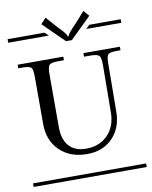

<svg xmlns="http://www.w3.org/2000/svg" viewBox="-96 -841 715 906"><g transform="rotate(-10 262.0 -388.5)"><path d="M-8.8 -17.1H533.2V0H-8.8ZM17.1 -581.1H235.8V-564H210Q174.8 -564 166 -555.2Q157.2 -546.4 157.2 -511.2V-257.8Q157.2 -197.8 185.5 -166.3Q213.9 -134.8 267.1 -134.8Q332 -134.8 371.6 -176Q411.1 -217.3 411.1 -284.2L413.1 -511.2Q413.1 -546.4 404.1 -555.2Q395 -564 359.9 -564H332V-581.1H506.8V-564H490.2Q455.6 -564 447.3 -555.4Q439 -546.9 439 -511.2L437 -284.2Q437 -205.6 390.4 -157.2Q343.8 -108.9 267.1 -108.9Q186 -108.9 136.5 -157.2Q86.9 -205.6 86.9 -284.2V-511.2Q86.9 -546.4 78.6 -555.2Q70.3 -564 35.2 -564H17.1ZM-8.8 -708H168L186 -690.9H-8.8ZM382.8 -708H533.2V-690.9H365.2ZM289.1 -650.9H261.2L160.2 -750L185.1 -776.9L222.2 -734.9Q226.6 -730 233.4 -722.7Q240.2 -715.3 243.9 -711.7Q247.6 -708 252.7 -702.4Q257.8 -696.8 260.5 -693.1Q263.2 -689.5 266.4 -685.3Q269.5 -681.2 271 -678Q272.5 -674.8 272.9 -671.9H277.8Q278.8 -675.8 281.2 -680.4Q283.7 -685.1 289.6 -692.1Q295.4 -699.2 299.6 -703.6Q303.7 -708 314 -718.8Q324.2 -729.5 329.1 -734.9L366.2 -776.9L390.1 -750Z"/></g></svg>

Font: FoglihtenFr01
Style: Regular
Weight: 500
Version: Version 0.68